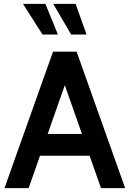

<svg xmlns="http://www.w3.org/2000/svg" viewBox="-20 -965 665 985"><path d="M459 -166H166V-278H459ZM296 -575H329L127 0H3L252 -700H373L622 0H498ZM424 -788H345L253 -945H368ZM277 -788H198L98 -945H213Z"/></svg>

Font: Cabin VF Beta
Style: Regular
Weight: 400
Designer: Pablo Impallari
Foundry: Pablo Impallari. http://www.impallari.com Igino Marini. http://www.ikern.com
Version: Version 2.200